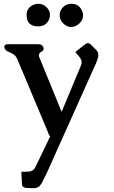

<svg xmlns="http://www.w3.org/2000/svg" viewBox="-20 -695 596 1001"><path d="M69.8 -387.7Q63 -403.3 49.8 -412.1Q38.6 -419.4 23.4 -425.5Q8.3 -431.6 4.4 -442.4Q2.4 -446.8 2.4 -450.2Q2.4 -464.4 21 -464.4H181.2Q199.2 -464.4 205.6 -449.2Q207.5 -445.8 207.5 -441.9Q207.5 -430.7 193.4 -423.8Q186.5 -420.4 183.6 -412.1Q182.6 -409.2 182.6 -405.3Q182.6 -400.9 185.1 -396L301.3 -111.8L401.9 -353Q405.8 -361.8 405.8 -370.1Q405.8 -384.3 394 -397.9L372.6 -423.8L423.3 -463.4Q429.2 -469.7 437.5 -469.7Q446.8 -469.7 454.6 -461.9L481.9 -434.1Q492.7 -422.9 492.7 -406.7Q492.7 -398.4 489.3 -387.7Q481.4 -364.3 465.8 -332.5L224.6 205.6Q209.5 237.8 197.8 259.8Q182.6 286.1 156.7 286.1H154.8L114.7 284.7Q94.7 281.2 94.7 265.6L91.3 200.7L128.4 199.7Q153.3 198.7 164.1 177.2L240.2 19Q241.7 19 241.7 18.1Q241.7 16.1 238.3 12.2Q235.4 9.3 232.9 2.2Q230.5 -4.9 229.5 -7.3ZM291 -616.7Q291 -639.2 308.3 -657.2Q325.7 -675.3 351.6 -675.3Q392.6 -675.3 408.2 -637.7Q413.1 -625 413.1 -613.8Q413.1 -592.3 395.5 -574.7Q375 -554.2 351.6 -554.2Q328.1 -554.2 307.1 -575.2Q291 -591.8 291 -616.7ZM118.7 -616.7Q118.7 -654.8 155.3 -670.4Q168.5 -675.3 180.2 -675.3Q204.1 -675.3 222.7 -657.2Q240.7 -639.2 240.7 -617.7Q240.7 -606.4 236.3 -594.7Q220.7 -557.6 179.2 -557.6Q118.7 -557.6 118.7 -616.7Z"/></svg>

Font: Caudex
Style: Bold
Weight: 700
Version: Version 1.01